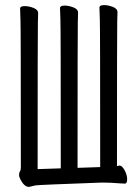

<svg xmlns="http://www.w3.org/2000/svg" viewBox="-20 -728 540 755"><path d="M94 7Q76 7 61 -21Q55 -32 55 -40Q55 -49 58.5 -54Q62 -59 62 -70Q62 -620 60.5 -648.5Q59 -677 59 -694Q59 -704 77 -704Q93 -704 111.5 -697Q130 -690 130 -676Q130 -664 129 -638.5Q128 -613 128 -63L219 -66Q219 -622 217.5 -650.5Q216 -679 216 -696Q216 -706 234 -706Q250 -706 268.5 -699Q287 -692 287 -678Q287 -666 286 -640.5Q285 -615 285 -68L374 -71Q374 -624 372.5 -652.5Q371 -681 371 -698Q371 -708 389 -708Q405 -708 423.5 -701Q442 -694 442 -680Q442 -668 441 -642.5Q440 -617 440 -75L450 -77Q460 -77 470 -58.5Q480 -40 480 -23Q480 -6 471 -6L451 -7Q414 -10 389 -10H378Q130 -1 119.5 1Q109 3 94 7Z"/></svg>

Font: LXGW WenKai Mono TC
Style: Regular
Weight: 400
Designer: LXGW / Fontworks Inc.
Foundry: LXGW / Fontworks Inc.
Version: Version 1.330